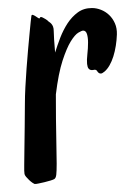

<svg xmlns="http://www.w3.org/2000/svg" viewBox="-20 -437 312 478"><path d="M271 -351.1Q270.5 -336.9 268.3 -323Q266.1 -309.1 262.2 -296.6Q258.3 -284.2 252.7 -274.4Q247.1 -264.6 240.2 -258.8Q234.4 -253.9 231 -253.9Q227.5 -253.9 225.3 -255.9Q223.1 -257.8 221.7 -260.3Q220.2 -262.7 217.8 -263.2Q215.8 -263.7 212.6 -262.9Q209.5 -262.2 206.3 -262.7Q203.1 -263.2 200.4 -266.4Q197.8 -269.5 196.8 -277.8Q195.8 -287.1 197.5 -302Q199.2 -316.9 199.2 -331.1Q199.2 -343.8 196.5 -352.3Q193.8 -360.8 187 -360.8Q183.6 -360.8 175 -355.7Q166.5 -350.6 156.2 -334Q146 -317.4 135.7 -285.9Q125.5 -254.4 119.1 -202.1Q119.1 -134.8 120.1 -93.8Q121.1 -52.7 121.1 -29.8Q121.1 -10.3 120.1 -2Q119.1 6.3 115.2 8.8Q112.8 10.3 105.7 12.5Q98.6 14.6 90.6 16.6Q82.5 18.6 75.2 20Q67.9 21.5 65.9 21Q64.5 20.5 60.5 17.8Q56.6 15.1 52.5 11.2Q48.3 7.3 44.9 3.2Q41.5 -1 41 -3.9Q40 -8.8 40.3 -26.1Q40.5 -43.5 40.8 -67.9Q41 -92.3 41.5 -121.3Q42 -150.4 42 -179.2Q42 -197.8 43.2 -220.5Q44.4 -243.2 46.1 -266.6Q47.9 -290 49.8 -312.5Q51.8 -335 53.5 -352.8Q55.2 -370.6 56.4 -382.6Q57.6 -394.5 58.1 -397Q58.6 -400.9 61.8 -399.9Q64.9 -398.9 68.6 -396.5Q72.3 -394 75.2 -392.1Q78.1 -390.1 79.1 -392.1Q80.1 -396.5 86.4 -393.3Q92.8 -390.1 98.1 -386.2Q100.1 -383.8 102.8 -382.1Q105.5 -380.4 107.9 -377.7Q110.4 -375 112.1 -370.6Q113.8 -366.2 113.8 -358.9Q113.8 -352.1 114.7 -338.4Q115.7 -324.7 117.2 -306.2Q122.6 -323.7 130.1 -343.3Q137.7 -362.8 148.4 -379.2Q159.2 -395.5 173.8 -406.2Q188.5 -417 209 -417Q220.2 -417 231.4 -412.6Q242.7 -408.2 251.7 -399.7Q260.7 -391.1 266.1 -378.9Q271.5 -366.7 271 -351.1Z"/></svg>

Font: Oregano
Style: Regular
Weight: 400
Version: Version 1.000